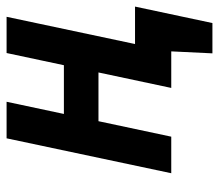

<svg xmlns="http://www.w3.org/2000/svg" viewBox="-61 -479 665 583"><g transform="rotate(-90 271.5 -187.5)"><path d="M379 -110 356 0H407L401 125H493L543 -110ZM365 -326H217L254 -500H143L37 0H148L195 -221H343L296 0H406L512 -500H402Z"/></g></svg>

Font: Advent Pro
Style: Bold Italic
Weight: 700
Italic angle: -12°
Designer: VivaRado, Andreas Kalpakidis
Foundry: VivaRado, Andreas Kalpakidis
Version: Version 3.000